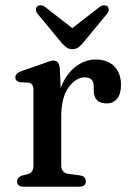

<svg xmlns="http://www.w3.org/2000/svg" viewBox="-20 -706 493 726"><path d="M206 -447.5 209.5 -373Q229 -425.5 265 -453.2Q301 -481 342 -481Q386.5 -481 412 -455.2Q437.5 -429.5 437.5 -385Q437.5 -350.5 422.8 -332.8Q408 -315 384 -315Q334.5 -315 334.5 -364V-380.5Q334 -413.5 300.5 -413.5Q267.5 -413.5 239.5 -375.8Q211.5 -338 211.5 -263.5V-81.5Q211.5 -52.5 238.5 -48.5L281.5 -43Q304.5 -39.5 304.5 -20.5Q304.5 0 278.5 0H70.5Q44.5 0 44.5 -20.5Q44.5 -35 64 -42.5L85 -47.5Q95.5 -50.5 101 -58.2Q106.5 -66 106.5 -81.5V-366Q106.5 -390.5 88 -393.5L55.5 -395Q38 -399 38 -413.5Q38 -428.5 60.5 -437L138.5 -464Q155 -470.5 165.5 -473.8Q176 -477 182.5 -477Q203.5 -477 206 -447.5ZM294.5 -544.5Q285 -533 276 -526.5Q267 -520 254 -520Q241 -520 231.8 -526.5Q222.5 -533 212.5 -544.5L122.5 -653.5Q115.5 -662 115.8 -669.8Q116 -677.5 120.5 -681.5Q134 -692 152 -678.5L253.5 -599.5L355 -678.5Q373 -692 386.5 -681.5Q391 -677.5 391.2 -669.8Q391.5 -662 384.5 -653.5Z"/></svg>

Font: Fraunces 9pt Soft
Style: Regular
Weight: 400
Version: Version 1.000;[0bf87f6ff]